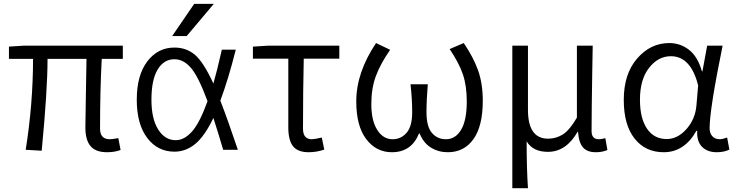

<svg xmlns="http://www.w3.org/2000/svg" viewBox="-20 -777 3820 996"><path d="M535.2 12.7Q476.6 12.7 449.7 -19Q422.9 -50.8 422.9 -115.2Q422.9 -142.6 425.3 -274.9Q427.7 -407.2 428.7 -471.7H226.6Q226.6 -309.6 196.3 4.9L113.3 0Q151.4 -239.3 151.4 -471.7H26.4V-535.2L101.6 -540H617.2V-471.7H507.8Q499 -308.6 499 -109.4Q499 -54.7 549.8 -54.7Q561.5 -54.7 593.8 -60.5L605.5 1Q575.2 12.7 535.2 12.7Z M1130.9 -519.5H1203.1Q1165 -367.2 1123 -254.9Q1162.1 -154.3 1213.9 0H1137.7Q1113.3 -84 1086.9 -165Q1041 -69.3 992.2 -29.8Q943.4 9.8 884.8 9.8Q797.9 9.8 743.7 -61.5Q689.5 -132.8 689.5 -259.8Q689.5 -386.7 744.1 -458.5Q798.8 -530.3 884.8 -530.3Q946.3 -530.3 990.7 -493.2Q1035.2 -456.1 1086.9 -343.8Q1104.5 -403.3 1130.9 -519.5ZM987.3 -756.8H1088.9L948.2 -589.8H873ZM1056.6 -252Q1008.8 -380.9 970.2 -425.3Q931.6 -469.7 884.8 -469.7Q830.1 -469.7 797.9 -416.5Q765.6 -363.3 765.6 -259.8Q765.6 -160.2 800.8 -105Q835.9 -49.8 891.6 -49.8Q935.5 -49.8 975.6 -94.2Q1015.6 -138.7 1056.6 -252Z M1581.1 12.7Q1524.4 12.7 1500 -18.6Q1475.6 -49.8 1475.6 -115.2V-472.7H1292V-535.2L1369.1 -540H1740.2V-472.7H1555.7Q1551.8 -304.7 1551.8 -109.4Q1551.8 -54.7 1597.7 -54.7Q1610.4 -54.7 1649.4 -63.5L1662.1 -1Q1623 12.7 1581.1 12.7Z M2012.7 12.7Q1931.6 12.7 1879.9 -55.2Q1828.1 -123 1828.1 -251Q1828.1 -400.4 1930.7 -553.7L2003.9 -518.6Q1954.1 -447.3 1930.2 -383.3Q1906.2 -319.3 1906.2 -237.3Q1906.2 -151.4 1937 -103Q1967.8 -54.7 2016.6 -54.7Q2060.5 -54.7 2089.4 -88.4Q2118.2 -122.1 2118.2 -194.3Q2118.2 -265.6 2109.4 -339.8H2199.2Q2192.4 -258.8 2192.4 -194.3Q2192.4 -120.1 2220.7 -87.4Q2249 -54.7 2293 -54.7Q2342.8 -54.7 2372.1 -104Q2401.4 -153.3 2401.4 -250Q2401.4 -332 2381.3 -391.1Q2361.3 -450.2 2312.5 -522.5L2385.7 -553.7Q2435.5 -480.5 2460 -412.1Q2484.4 -343.8 2484.4 -253.9Q2484.4 -123 2436 -55.2Q2387.7 12.7 2302.7 12.7Q2254.9 12.7 2215.8 -11.2Q2176.8 -35.2 2157.2 -84H2153.3Q2114.3 12.7 2012.7 12.7Z M2637.7 199.2V-540H2718.8V-207Q2718.8 -57.6 2823.2 -57.6Q2865.2 -57.6 2900.4 -80.1Q2935.5 -102.5 2972.7 -167V-540H3054.7Q3053.7 -489.3 3052.2 -397Q3050.8 -304.7 3049.8 -231Q3048.8 -157.2 3048.8 -96.7Q3048.8 -54.7 3086.9 -54.7Q3101.6 -54.7 3120.1 -60.5L3130.9 1Q3105.5 12.7 3070.3 12.7Q3026.4 12.7 3004.4 -12.2Q2982.4 -37.1 2978.5 -93.8H2976.6Q2917 10.7 2822.3 10.7Q2744.1 10.7 2711.9 -43.9Q2711.9 98.6 2718.8 199.2Z M3422.9 12.7Q3328.1 12.7 3272 -58.1Q3215.8 -128.9 3215.8 -258.8Q3215.8 -393.6 3285.2 -473.6Q3354.5 -553.7 3452.1 -553.7Q3508.8 -553.7 3554.2 -518.6Q3599.6 -483.4 3621.1 -407.2H3624L3648.4 -540H3728.5Q3661.1 -210 3661.1 -111.3Q3661.1 -85 3675.8 -69.8Q3690.4 -54.7 3713.9 -54.7Q3727.5 -54.7 3752 -63.5L3763.7 -1Q3736.3 12.7 3698.2 12.7Q3649.4 12.7 3621.6 -15.6Q3593.8 -43.9 3596.7 -98.6H3592.8Q3530.3 12.7 3422.9 12.7ZM3438.5 -55.7Q3495.1 -55.7 3541 -107.4Q3586.9 -159.2 3592.8 -230.5L3601.6 -334Q3563.5 -485.4 3460 -485.4Q3394.5 -485.4 3347.2 -425.3Q3299.8 -365.2 3299.8 -259.8Q3299.8 -163.1 3336.4 -109.4Q3373 -55.7 3438.5 -55.7Z"/></svg>

Font: Gen Shin Gothic Normal
Style: Regular
Weight: 300
Designer: [Source Han Sans]
Ryoko NISHIZUKA  (kana & ideographs); Paul D. Hunt (Latin, Greek & Cyrillic); Wenlong ZHANG  (bopomofo
Version: Version 1.002.20150607